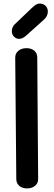

<svg xmlns="http://www.w3.org/2000/svg" viewBox="-20 -1061 304 1072"><path d="M71 -61 65 -739Q65 -763 82.5 -777.5Q100 -792 128 -792Q155 -792 171.5 -778Q188 -764 188 -740L193 -61Q193 -37 175 -23Q157 -9 131 -9Q104 -9 87.5 -23.5Q71 -38 71 -61ZM46 -887Q46 -897 50.5 -908.5Q55 -920 64 -927L153 -1012Q168 -1027 179 -1034Q190 -1041 202 -1041Q222 -1041 234.5 -1028.5Q247 -1016 247 -996Q247 -971 226 -952L130 -866Q107 -844 88 -844Q70 -844 58 -856.5Q46 -869 46 -887Z"/></svg>

Font: Mali SemiBold
Style: Regular
Weight: 600
Designer: Kitiyaporn Chalermlarp | Katatrad Aksorn Co.,Ltd.
Foundry: Cadson Demak Co.,Ltd.
Version: Version 1.000; ttfautohint (v1.6)